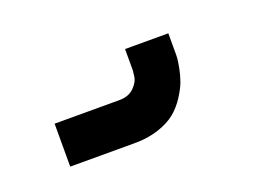

<svg xmlns="http://www.w3.org/2000/svg" viewBox="-39 -673 379 279"><g transform="rotate(-20 150.0 -533.5)"><path d="M33.2 -533.2H133.3Q147.9 -533.2 156.2 -541.5Q164.6 -549.8 165.5 -558.6L166.5 -566.9V-600.1H233.4V-566.9Q233.4 -564.9 233.2 -561.3Q232.9 -557.6 231 -547.1Q229 -536.6 225.6 -527.3Q222.2 -518.1 214.6 -506.3Q207 -494.6 197 -486.3Q187 -478 170.4 -472.4Q153.8 -466.8 133.3 -466.8H33.2Z"/></g></svg>

Font: Malkor
Style: Regular
Weight: 400
Version: Version 1.3